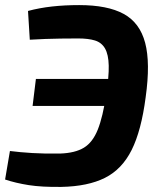

<svg xmlns="http://www.w3.org/2000/svg" viewBox="-23 -722 632 754"><path d="M288 -702Q399 -702 462.5 -667.5Q526 -633 547 -554Q568 -475 549 -340Q532 -209 494 -133Q456 -57 389 -23.5Q322 10 218 12Q141 13 90 5Q39 -3 -3 -17L16 -129Q55 -124 104 -121Q153 -118 213 -119Q272 -121 306.5 -142Q341 -163 361 -213Q381 -263 394 -351Q405 -421 404 -464.5Q403 -508 389.5 -531.5Q376 -555 350 -563Q324 -571 284 -571Q246 -571 215 -570.5Q184 -570 155 -569Q126 -568 94 -566L87 -679Q132 -691 181.5 -696.5Q231 -702 288 -702ZM524 -412 509 -306H105L118 -412Z"/></svg>

Font: Exo 2
Style: Bold Italic
Weight: 700
Italic angle: -8°
Designer: Natanael Gama
Foundry: Natanael Gama
Version: Version 2.010